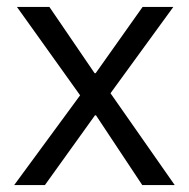

<svg xmlns="http://www.w3.org/2000/svg" viewBox="-20 -536 547 556"><path d="M21 0H110L255 -202H258L392 0H486L300 -266L482 -516H393L257 -324H254L123 -516H29L212 -260Z"/></svg>

Font: IBM Plex Devanagari
Style: Regular
Weight: 400
Designer: Mike Abbink, Paul van der Laan, Pieter van Rosmalen, Erin McLaughlin
Foundry: Bold Monday
Version: Version 1.0